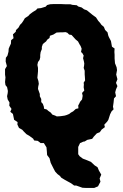

<svg xmlns="http://www.w3.org/2000/svg" viewBox="-20 -703 609 950"><path d="M446 227H430H408L388 226L357 215H347L332 204L301 187L283 176L277 168L264 158L253 146L245 131L231 103L225 80L213 64L212 48L210 26L197 5H181L167 -6L149 -8L144 -17L125 -31L111 -39L97 -53L90 -61L74 -70L66 -87L67 -99L50 -110L47 -124L44 -139L31 -150L37 -164L26 -180L27 -196L18 -211L15 -227L18 -242L19 -253L15 -272L7 -282L5 -297L7 -320L5 -334V-361L14 -376L8 -399L9 -417L17 -428L22 -447L23 -462L28 -474L34 -487L35 -504L47 -514L44 -533L58 -546L59 -554L72 -567L79 -580L88 -589L96 -601L103 -613L120 -624L128 -633L143 -644L158 -653L165 -661L183 -663L206 -670L213 -678L228 -682L247 -683H264H279L302 -682H328L338 -679L360 -677L367 -671L384 -666L396 -657L410 -652L426 -639L437 -630L448 -622L455 -617L466 -600L475 -590L482 -580L494 -570L500 -555L512 -543L516 -526L519 -519L529 -500L531 -489L534 -472L547 -463L546 -446L547 -432V-414L549 -390L557 -370L559 -356L555 -334L561 -311L554 -293L561 -277L554 -261L550 -246L554 -227L544 -216L542 -196L539 -175L542 -162L532 -152L525 -138L516 -110L510 -101L496 -86L499 -74L483 -62L474 -49L459 -43L444 -27L436 -16L412 -11L399 -3L392 -2L376 5L367 24V60L374 70L390 82L411 90L430 98L448 115L463 125L469 140L481 161L473 180L477 196L465 219ZM261 -127 279 -128 300 -131 310 -134 322 -139 331 -146 342 -152 355 -164 368 -167 367 -181 373 -192 376 -199 386 -211 389 -229 386 -243 397 -255 394 -271 395 -285 394 -294 401 -305 400 -322 399 -335V-353L394 -367L396 -378L397 -389L395 -400L391 -415L394 -428L388 -439L381 -446L384 -462L379 -475L374 -483L366 -498L354 -508L344 -519L334 -530L322 -532L313 -541L304 -544L289 -543H278L260 -542L244 -532L227 -526L225 -515L214 -507L208 -498L199 -491L192 -485L187 -471V-460L181 -445L179 -431V-419L176 -407L168 -396L165 -382L168 -367V-350L167 -339L165 -318L170 -302L172 -288L169 -274L168 -263L172 -252L177 -238V-227L184 -213V-198L192 -189L197 -175L198 -165L212 -161L218 -155L231 -146L239 -136L253 -131Z"/></svg>

Font: Winky Rough
Style: Bold
Weight: 700
Designer: Simon Atzbach
Foundry: typofactur
Version: Version 1.206; ttfautohint (v1.8.4.7-5d5b)